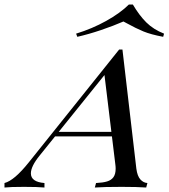

<svg xmlns="http://www.w3.org/2000/svg" viewBox="-103 -836 755 856"><path d="M0 0ZM241.7 -671.9 236.3 -686Q308.1 -708 370.4 -742.7Q432.6 -777.3 471.7 -815.9H489.3Q517.6 -767.6 549.3 -736.1Q581.1 -704.6 628.4 -686L624.5 -671.9Q569.8 -682.1 536.6 -695.8Q503.4 -709.5 461.9 -732.4Q452.1 -737.3 447.3 -740.2Q403.8 -721.2 347.7 -702.1Q291.5 -683.1 241.7 -671.9ZM554.2 -20 548.8 0Q508.8 -2.9 439.9 -2.9Q359.4 -2.9 319.8 0L325.2 -20Q356 -21.5 374.5 -27.1Q393.1 -32.7 402.8 -46.1Q412.6 -59.6 412.6 -84.5Q412.6 -93.3 411.1 -104L396 -228H142.6L74.2 -143.1Q34.7 -94.7 34.7 -63Q34.7 -24.9 95.2 -20V0Q65.4 -2.9 3.9 -2.9Q-57.1 -2.9 -83 0V-20Q-39.1 -31.2 25.9 -112.8L428.2 -615.2H442.9L504.9 -84Q509.3 -50.8 522.9 -35.9Q536.6 -21 554.2 -20ZM362.8 -501.5 158.7 -248H393.6Z"/></svg>

Font: TypoPRO Playfair Display SC
Style: Italic
Weight: 400
Italic angle: -14°
Designer: Claus Eggers Sørensen
Foundry: Claus Eggers Sørensen
Version: Version 1.004;PS 001.004;hotconv 1.0.70;makeotf.lib2.5.58329